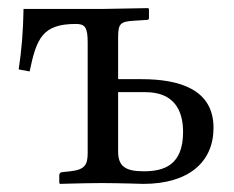

<svg xmlns="http://www.w3.org/2000/svg" viewBox="-20 -451 577 473"><path d="M196 -74C196 -45 189 -33 153 -29L134 -27C129 -27 126 -24 126 -19V0L128 2C128 2 191 0 231 0C271 0 333 2 333 2C445 2 506 -52 506 -136C506 -230 424 -256 328 -256H271V-357C271 -392 275 -398 311 -400L342 -402C345 -402 347 -403 347 -407V-429L345 -431L234 -429H38C37 -371 33 -326 26 -280L53 -275C70 -357 85 -392 167 -392C189 -392 196 -384 196 -347ZM431 -126C431 -44 384 -29 334 -29C288 -29 271 -42 271 -78V-224H338C409 -224 431 -179 431 -126Z"/></svg>

Font: Libertinus Serif Display
Style: Regular
Weight: 400
Designer: Philipp H. Poll, Khaled Hosny
Foundry: Caleb Maclennan
Version: Version 7.050;RELEASE